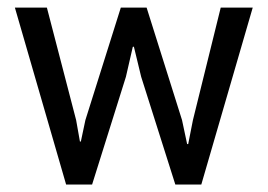

<svg xmlns="http://www.w3.org/2000/svg" viewBox="-20 -496 721 516"><path d="M106 -475.6 184.6 -173.3 194.8 -115.7H197.3L209.5 -173.3L304.7 -475.6H374L469.2 -173.3L482.9 -108.9H485.8L498.5 -173.3L573.2 -475.6H659.2L521 0H451.2L359.4 -289.6L339.8 -370.6L336.9 -370.1L318.4 -289.6L227.5 0H157.7L20 -475.6Z"/></svg>

Font: Yantramanav
Style: Regular
Weight: 400
Version: Version 1.001;PS 1.0;hotconv 1.0.72;makeotf.lib2.5.5900; ttf